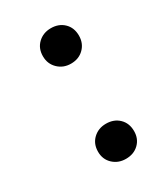

<svg xmlns="http://www.w3.org/2000/svg" viewBox="-118 -475 476 545"><g transform="rotate(-30 120.0 -202.0)"><path d="M135 -300Q110 -300 93 -316.5Q76 -333 76 -358Q76 -384 93 -400Q110 -416 135 -416Q161 -416 177.5 -400Q194 -384 194 -358Q194 -333 177.5 -316.5Q161 -300 135 -300ZM135 12Q110 12 93 -4Q76 -20 76 -45Q76 -71 93 -87Q110 -103 135 -103Q161 -103 177.5 -87Q194 -71 194 -45Q194 -20 177.5 -4Q161 12 135 12Z"/></g></svg>

Font: Junicode Two Beta Condensed
Style: Regular
Weight: 400
Width: 3
Designer: Peter S. Baker
Foundry: Briery Creek Software
Version: Version 1.053; ttfautohint (v1.8.4)